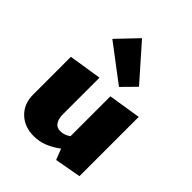

<svg xmlns="http://www.w3.org/2000/svg" viewBox="-212 -853 983 983"><g transform="rotate(45 279.0 -362.0)"><path d="M510 -441V-12L367 14L344 -45Q307 -18 272.5 -4.5Q238 9 199 9Q132 9 89.5 -32Q47 -73 47 -139V-413L226 -441V-176Q226 -143 239 -124Q252 -105 278 -105Q306 -105 333 -124V-413ZM132 -628 237 -738 402 -551 330 -478Z"/></g></svg>

Font: Ysabeau Heavy
Style: Regular
Weight: 800
Designer: Christian Thalmann (Catharsis Fonts)
Version: Version 0.003